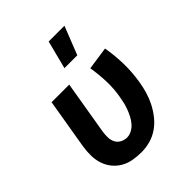

<svg xmlns="http://www.w3.org/2000/svg" viewBox="-212 -888 1024 1024"><g transform="rotate(-45 300.0 -376.0)"><path d="M261 8Q228 8 197 2.5Q166 -3 140 -18Q114 -33 95 -56.5Q76 -80 66.5 -109Q57 -138 56.5 -170Q56 -202 61 -234L109 -520H242L191 -216Q188 -196 188.5 -175.5Q189 -155 197.5 -138Q206 -121 223.5 -111.5Q241 -102 261 -102Q280 -102 298 -112Q316 -122 329 -137.5Q342 -153 351 -170.5Q360 -188 367 -206.5Q374 -225 378.5 -243.5Q383 -262 386 -281Q396 -337 394 -392.5Q392 -448 383 -502L513 -521Q524 -459 525.5 -394.5Q527 -330 516 -264Q511 -232 501.5 -199.5Q492 -167 476.5 -136.5Q461 -106 439 -78Q417 -50 388 -30Q359 -10 326 -1Q293 8 261 8ZM286 -600 327 -760H446L383 -600Z"/></g></svg>

Font: Iosevka XBd Ex Obl
Style: Regular
Weight: 800
Width: 7
Italic angle: -9°
Monospace: yes
Designer: Belleve Invis
Foundry: Belleve Invis
Version: Version 32.5.0; ttfautohint (v1.8.4)